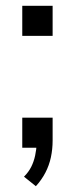

<svg xmlns="http://www.w3.org/2000/svg" viewBox="-20 -511 259 664"><path d="M104 133 63 100Q79 84 88 66Q97 48 101.5 27Q106 6 107 -16L123 0H57V-104H162V-25Q162 5 156 33Q150 61 137 86Q124 111 104 133ZM57 -387V-491H162V-387Z"/></svg>

Font: Nunito Sans 10pt Condensed Medium
Style: Regular
Weight: 500
Width: 3
Designer: Vernon Adams
Foundry: Vernon Adams
Version: Version 3.101;gftools[0.9.27]